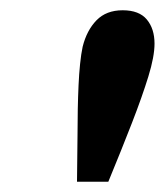

<svg xmlns="http://www.w3.org/2000/svg" viewBox="-20 -743 321 374"><path d="M219 -723Q251 -723 266 -705Q281 -687 281 -658Q281 -633 269 -594Q257 -555 237 -503.5Q217 -452 191 -389H130L131 -480Q131 -506 131.5 -530.5Q132 -555 133 -577Q134 -599 136 -618.5Q138 -638 141 -652Q149 -684 168 -703.5Q187 -723 219 -723Z"/></svg>

Font: Source Serif 4
Style: Bold Italic
Weight: 700
Italic angle: -12°
Designer: Frank Grießhammer
Foundry: Adobe Systems Incorporated
Version: Version 4.004;hotconv 1.0.116;makeotfexe 2.5.65601